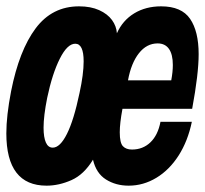

<svg xmlns="http://www.w3.org/2000/svg" viewBox="-27 -576 647 606"><path d="M-7 -155Q-7 -210.5 8 -288Q33.5 -417 85.5 -486.5Q137.5 -556 222.5 -556Q259.5 -556 286 -544Q312.5 -532 326.5 -512.8Q340.5 -493.5 342 -471Q360 -511.5 396.5 -533.8Q433 -556 481.5 -556Q546 -556 573 -516.5Q600 -477 600 -405Q600 -343 579.5 -232.5H359.5Q351 -187 351 -158.5Q351 -125 361 -114.5Q371 -104 389.5 -104Q424 -104 447.8 -126.8Q471.5 -149.5 479.5 -191.5H578.5Q566 -131 536.8 -85.2Q507.5 -39.5 466.5 -14.8Q425.5 10 379 10Q338.5 10 307.5 -9.5Q276.5 -29 266.5 -72Q238 -25 198.5 -7.5Q159 10 120 10Q-7 10 -7 -155ZM224 -282.5Q237 -342 237 -382.5Q237 -438 210.5 -438Q185.5 -438 161.8 -390.8Q138 -343.5 122 -267.5Q110.5 -210 110.5 -173Q110.5 -142.5 117.8 -126.2Q125 -110 139.5 -110Q162.5 -110 184.2 -153.2Q206 -196.5 224 -282.5ZM518.5 -371Q518.5 -404.5 506.2 -421.8Q494 -439 470.5 -439Q436 -439 411.5 -408Q387 -377 377 -322.5H513.5Q518.5 -349 518.5 -371Z"/></svg>

Font: JuliaMono Black
Style: Italic
Weight: 900
Italic angle: -9°
Monospace: yes
Designer: cormullion
Foundry: corm
Version: Version 0.057; ttfautohint (v1.8.4)